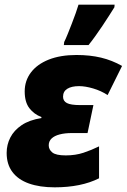

<svg xmlns="http://www.w3.org/2000/svg" viewBox="-20 -801 548 831"><path d="M216.8 9.8Q151.9 9.8 105.2 -6.8Q58.6 -23.4 33.7 -56.6Q8.8 -89.8 8.8 -139.2Q8.8 -174.8 24.7 -205.8Q40.5 -236.8 73.7 -259.3Q106.9 -281.7 159.2 -290V-294.4Q127 -306.6 106.9 -333Q86.9 -359.4 86.9 -405.3Q86.9 -451.7 113.8 -487.3Q140.6 -522.9 190.9 -543Q241.2 -563 311 -563Q369.6 -563 417.5 -551.5Q465.3 -540 508.3 -515.6L445.8 -389.6Q417 -408.2 383.1 -418.2Q349.1 -428.2 322.3 -428.2Q289.6 -428.2 271.2 -416.7Q252.9 -405.3 252.9 -382.3Q252.9 -363.8 269.5 -355Q286.1 -346.2 327.1 -346.2H384.3L358.9 -225.1H290.5Q260.7 -225.1 238.3 -219.2Q215.8 -213.4 203.4 -201.7Q190.9 -189.9 190.9 -171.9Q190.9 -153.8 206.5 -141.1Q222.2 -128.4 264.6 -128.4Q306.6 -128.4 341.3 -139.9Q376 -151.4 408.7 -167.5V-29.3Q370.1 -9.8 321.8 0Q273.4 9.8 216.8 9.8ZM256.3 -606 257.8 -619.1Q264.6 -632.8 273.2 -654.1Q281.7 -675.3 291 -699.2Q300.3 -723.1 307.9 -744.6Q315.4 -766.1 319.8 -780.8H476.1L475.1 -769.5Q463.4 -751 450.2 -730.2Q437 -709.5 422.9 -688.5Q408.7 -667.5 393.8 -646.5Q378.9 -625.5 363.3 -606Z"/></svg>

Font: Open Sans SemiCondensed ExtraBold
Style: Italic
Weight: 800
Width: 4
Italic angle: -12°
Designer: Monotype Design Team
Foundry: Monotype Imaging Inc.
Version: Version 3.003